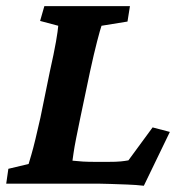

<svg xmlns="http://www.w3.org/2000/svg" viewBox="-26 -593 584 620"><path d="M438.5 6.8Q413.1 3.9 384.8 2.9Q356.4 2 331.5 1Q306.6 0 290 0H-5.9L1 -47.9L66.4 -63.5Q69.3 -73.2 75.2 -93.3Q81.1 -113.3 88.4 -143.6Q95.7 -173.8 104.5 -212.9L134.8 -361.3Q148.4 -421.9 154.8 -458.5Q161.1 -495.1 162.1 -509.8L103.5 -525.4L117.2 -573.2H393.6L385.7 -523.4L301.8 -509.8Q297.9 -499 287.6 -459.5Q277.3 -419.9 264.6 -361.3L233.4 -212.9Q225.6 -174.8 219.7 -145.5Q213.9 -116.2 211.4 -98.1Q209 -80.1 208 -74.2Q224.6 -72.3 241.7 -71.3Q258.8 -70.3 284.2 -70.3H322.3Q350.6 -70.3 364.3 -71.8Q377.9 -73.2 388.7 -75.2L466.8 -181.6L522.5 -167Z"/></svg>

Font: Crimson Pro
Style: Bold Italic
Weight: 700
Italic angle: -12°
Designer: Jacques Le Bailly
Foundry: Baron von Fonthausen
Version: Version 1.003